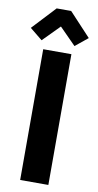

<svg xmlns="http://www.w3.org/2000/svg" viewBox="-113 -924 491 966"><g transform="rotate(10 132.0 -441.0)"><path d="M208 -668V0H64V-668ZM132 -796 48 -711 -16 -763 95 -882H169L280 -763L216 -711Z"/></g></svg>

Font: Rambla
Style: Bold
Weight: 700
Designer: Martin Sommaruga
Foundry: Martin Sommaruga
Version: Version 1.001